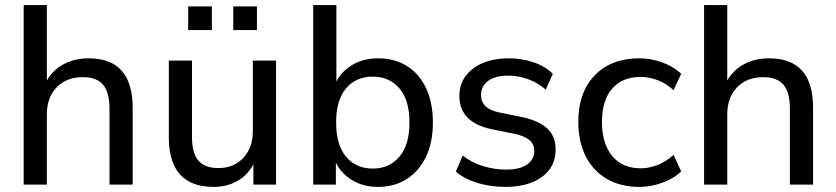

<svg xmlns="http://www.w3.org/2000/svg" viewBox="-20 -725 3284 754"><path d="M73 0V-705H164V-409Q189 -452 232 -474Q275 -496 328 -496Q501 -496 501 -302V0H410V-297Q410 -362 385 -392Q360 -422 305 -422Q241 -422 202.5 -382Q164 -342 164 -276V0Z M819 9Q643 9 643 -186V-487H734V-186Q734 -124 759 -94.5Q784 -65 838 -65Q898 -65 935.5 -105Q973 -145 973 -211V-487H1064V0H975V-80Q952 -36 911 -13.5Q870 9 819 9ZM896 -607V-700H989V-607ZM719 -607V-700H812V-607Z M1465 9Q1408 9 1364.5 -16.5Q1321 -42 1299 -86V0H1210V-705H1301V-405Q1323 -447 1366 -471.5Q1409 -496 1465 -496Q1530 -496 1578.5 -465.5Q1627 -435 1653.5 -378Q1680 -321 1680 -244Q1680 -166 1653 -109.5Q1626 -53 1577.5 -22Q1529 9 1465 9ZM1444 -63Q1509 -63 1548.5 -109.5Q1588 -156 1588 -244Q1588 -332 1548.5 -378Q1509 -424 1444 -424Q1378 -424 1339 -378Q1300 -332 1300 -244Q1300 -156 1339 -109.5Q1378 -63 1444 -63Z M1965 9Q1907 9 1855.5 -6.5Q1804 -22 1770 -51L1797 -114Q1833 -86 1877.5 -72.5Q1922 -59 1967 -59Q2022 -59 2050 -79Q2078 -99 2078 -132Q2078 -159 2059 -175Q2040 -191 2002 -199L1909 -218Q1784 -245 1784 -348Q1784 -415 1837.5 -455.5Q1891 -496 1978 -496Q2029 -496 2075 -480.5Q2121 -465 2151 -435L2123 -373Q2094 -399 2055.5 -413.5Q2017 -428 1978 -428Q1924 -428 1896.5 -407Q1869 -386 1869 -352Q1869 -299 1938 -284L2031 -265Q2096 -251 2129 -220.5Q2162 -190 2162 -138Q2162 -69 2108 -30Q2054 9 1965 9Z M2491 9Q2417 9 2363 -22.5Q2309 -54 2280 -111.5Q2251 -169 2251 -247Q2251 -362 2315.5 -429Q2380 -496 2491 -496Q2536 -496 2580.5 -480Q2625 -464 2655 -435L2625 -371Q2596 -398 2562 -410.5Q2528 -423 2497 -423Q2424 -423 2384 -377Q2344 -331 2344 -246Q2344 -161 2384 -112.5Q2424 -64 2497 -64Q2528 -64 2562 -77Q2596 -90 2625 -117L2655 -52Q2625 -23 2580 -7Q2535 9 2491 9Z M2745 0V-705H2836V-409Q2861 -452 2904 -474Q2947 -496 3000 -496Q3173 -496 3173 -302V0H3082V-297Q3082 -362 3057 -392Q3032 -422 2977 -422Q2913 -422 2874.5 -382Q2836 -342 2836 -276V0Z"/></svg>

Font: Nunito Sans Medium
Style: Regular
Weight: 500
Designer: Vernon Adams
Foundry: Vernon Adams
Version: Version 3.101; ttfautohint (v1.8.4.7-5d5b);gftools[0.9.27]